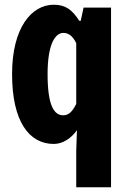

<svg xmlns="http://www.w3.org/2000/svg" viewBox="-20 -594 540 811"><path d="M302 197H449V-562H333L321 -506H315C284 -554 256 -574 207 -574C114 -574 31 -478 31 -281C31 -81 103 14 207 14C245 14 280 -9 305 -44L302 45ZM247 -107C208 -107 181 -149 181 -281C181 -410 214 -455 248 -455C268 -455 286 -444 302 -412V-155C284 -119 268 -107 247 -107Z"/></svg>

Font: Noto Sans Mono CJK HK
Style: Bold
Weight: 700
Designer: Ryoko NISHIZUKA 西塚涼子 (kana, bopomofo & ideographs); Paul D. Hunt (Latin, Greek & Cyrillic); Sandoll Communications 산돌커뮤니
Foundry: Adobe
Version: Version 2.004;hotconv 1.0.118;makeotfexe 2.5.65603